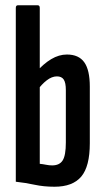

<svg xmlns="http://www.w3.org/2000/svg" viewBox="-20 -703 397 729"><path d="M187 6Q146 6 111.5 -1.5Q77 -9 40 -13V-673Q40 -683 48 -683H123Q131 -683 131 -673V-81Q142 -80 154.5 -77.5Q167 -75 178 -75Q206 -75 218 -94Q230 -113 230 -162V-361Q230 -389 222 -401Q214 -413 196 -413Q177 -413 157.5 -398Q138 -383 120 -358L114 -426Q145 -461 174.5 -478.5Q204 -496 234 -496Q279 -496 300 -466.5Q321 -437 321 -374V-159Q321 -71 288.5 -32.5Q256 6 187 6Z"/></svg>

Font: Sofia Sans Extra Condensed SemiBold
Style: Regular
Weight: 600
Designer: Botio Nikoltchev, Ani Petrova
Foundry: lettersoup
Version: Version 4.101